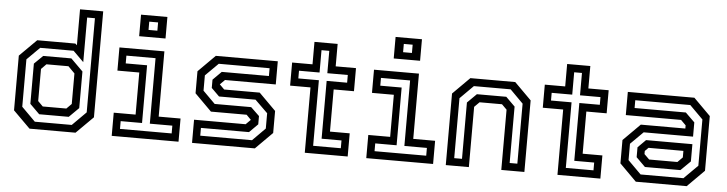

<svg xmlns="http://www.w3.org/2000/svg" viewBox="-46 -959 4422 1168"><g transform="rotate(5 2165.0 -375.0)"><path d="M439.5 0H158.5L55 -103V-437L158.5 -540H391.5L401.5 -530.5V-750H543V-103ZM390 -92.5H209.5L150.5 -151V-396.5L203 -448H375L449 -374.5V-151ZM371 -141.5 401.5 -172V-358.5L361.5 -399H227L196.5 -368V-172L227 -141.5ZM412.5 -45 496.5 -129V-704H449V-431.5L384.5 -495.5H180.5L103 -418.5V-129L187 -45Z M774 -618.5V-750H935V-618.5ZM827.5 -661.5H881.5V-712H827.5ZM660.5 0V-141.5H794V-398.5H660.5V-540H935V-141.5H1068.5V0ZM707 -46.5H1022.5V-94H885V-494H707V-446.5H837.5V-94H707Z M1151 0V-141.5H1466L1496.5 -172V-169.5L1467 -199.5H1249L1146 -302.5V-437L1249 -540H1627.5V-398.5H1317.5L1287 -368V-371L1317.5 -340.5H1534.5L1637.5 -237.5V-103L1534.5 0ZM1197 -48H1513L1590.5 -126V-219.5L1513 -295.5H1290L1241.5 -343.5V-394L1293.5 -446H1581.5V-493.5H1271L1193 -416V-322.5L1267.5 -248H1490.5L1542.5 -198V-147.5L1490.5 -95.5H1197Z M1839.5 0V-399H1715V-540H1839.5V-677H1981V-540H2105V-399H1981V-141.5H2101.5V0ZM1886.5 -46.5H2055.5V-94H1934V-447H2059V-494H1934V-630.5H1886.5V-494H1761V-447H1886.5Z M2328.5 -618.5V-750H2489.5V-618.5ZM2382 -661.5H2436V-712H2382ZM2215 0V-141.5H2348.5V-398.5H2215V-540H2489.5V-141.5H2623V0ZM2261.5 -46.5H2577V-94H2439.5V-494H2261.5V-446.5H2392V-94H2261.5Z M2700.5 0V-437L2803.5 -540H3077.5L3180.5 -437V0H3039.5V-368L3009 -398.5H2872L2841.5 -368V0ZM2748 -46.5H2795.5V-390.5L2851.5 -446H3031L3086.5 -391V-46.5H3133.5V-413L3053.5 -493.5H2829L2748 -412.5Z M3382.5 0V-399H3258V-540H3382.5V-677H3524V-540H3648V-399H3524V-141.5H3644.5V0ZM3429.5 -46.5H3598.5V-94H3477V-447H3602V-494H3477V-630.5H3429.5V-494H3304V-447H3429.5Z M3861 0 3758 -103V-245.5L3861 -348.5H4133V-368L4102.5 -398.5H3765V-540H4171.5L4274.5 -437V-103L4171.5 0ZM3908.5 -94 3853 -149V-209.5L3901 -257.5H4184V-152L4125 -94ZM3886 -46.5H4147.5L4231.5 -130V-412.5L4150.5 -493.5H3814.5V-446H4127.5L4184 -390.5V-303.5H3882.5L3805.5 -227V-127ZM3930 -141.5H4102.5L4133 -172V-212H3920L3899 -191V-172Z"/></g></svg>

Font: Tourney Thin Medium
Style: Regular
Weight: 500
Version: Version 1.015